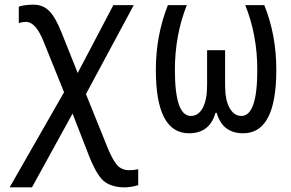

<svg xmlns="http://www.w3.org/2000/svg" viewBox="-20 -558 1240 818"><path d="M311 -247.1 462.9 -536.1H549.8L346.2 -157.2L437 67.9Q459.5 123.5 479 145.3Q498.5 167 529.8 167Q551.3 167 568.8 163.1V231Q536.6 240.2 511.2 240.2Q461.4 240.2 428.5 218.3Q395.5 196.3 360.8 109.9L289.1 -74.2L116.2 240.2H21L252.9 -165L165 -382.8Q131.8 -464.8 90.8 -464.8Q76.7 -464.8 60.1 -460V-529.8Q85.9 -538.1 123 -538.1Q162.6 -538.1 189.5 -511.5Q216.3 -484.9 243.2 -417Z M695.3 -536.1H775.9Q725.1 -408.2 725.1 -259.8Q725.1 -64 793 -64Q825.7 -64 844 -98.6Q862.3 -133.3 862.3 -194.8V-344.2H939V-194.8Q939 -131.3 958.3 -97.7Q977.5 -64 1008.3 -64Q1076.2 -64 1076.2 -259.8Q1076.2 -409.2 1024.9 -536.1H1106Q1157.2 -410.2 1157.2 -259.8Q1157.2 9.8 1016.1 9.8Q927.7 9.8 903.3 -77.1H897.9Q873.5 9.8 785.2 9.8Q644 9.8 644 -259.8Q644 -407.2 695.3 -536.1Z"/></svg>

Font: Noto Mono
Style: Regular
Weight: 400
Designer: Monotype Design Team
Foundry: Monotype Imaging Inc.
Version: Version 1.00